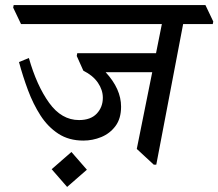

<svg xmlns="http://www.w3.org/2000/svg" viewBox="-20 -640 862 758"><path d="M309 -85Q252 -85 210.5 -112Q169 -139 140 -184Q111 -229 90.5 -284Q70 -339 55 -395L94 -411Q125 -302 174 -234Q223 -166 292 -166Q338 -166 362 -191.5Q386 -217 386 -254Q386 -285 366.5 -313.5Q347 -342 309 -361L283 -419L285 -430H596L619 -545H63L32 -610L34 -620H791L822 -555L820 -545H703L597 10H587L520 -52L581 -355H397Q458 -289 458 -219Q458 -172 436 -142.5Q414 -113 380 -99Q346 -85 309 -85ZM323 30 245 98 184 28 262 -40Z"/></svg>

Font: Tiro Devanagari Sanskrit
Style: Italic
Weight: 400
Italic angle: -11°
Designer: Devanagari: John Hudson & Fiona Ross, assisted by Paul Hanslow. Latin: John Hudson with Paul Hanslow, assisted by Kaja S
Foundry: Tiro Typeworks Ltd.
Version: Version 1.52